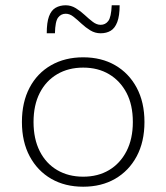

<svg xmlns="http://www.w3.org/2000/svg" viewBox="-20 -697 630 727"><path d="M295 10Q226 10 174 -20Q122 -50 92.5 -105Q63 -160 63 -235Q63 -310 92 -365Q121 -420 173.5 -450Q226 -480 295 -480Q364 -480 416 -450Q468 -420 497.5 -365Q527 -310 527 -235Q527 -160 497.5 -105Q468 -50 416 -20Q364 10 295 10ZM295 -28Q351 -28 393 -53Q435 -78 459 -124.5Q483 -171 483 -235Q483 -300 459 -345.5Q435 -391 393 -416Q351 -441 295 -441Q239 -441 196.5 -416Q154 -391 130.5 -345Q107 -299 107 -235Q107 -171 130.5 -124.5Q154 -78 196.5 -53Q239 -28 295 -28ZM157 -571Q157 -612 165.5 -635Q174 -658 190.5 -667.5Q207 -677 229 -677Q249 -677 267 -666Q285 -655 300.5 -640.5Q316 -626 331 -614.5Q346 -603 361 -603Q379 -603 390 -617.5Q401 -632 403 -677H433Q433 -637 424 -613.5Q415 -590 399 -580.5Q383 -571 361 -571Q340 -571 322 -582Q304 -593 288.5 -607.5Q273 -622 258.5 -633.5Q244 -645 229 -645Q211 -645 200 -630.5Q189 -616 188 -571Z"/></svg>

Font: Gantari ExtraLight
Style: Regular
Weight: 250
Designer: Anugrah Pasau
Foundry: Lafontype
Version: Version 1.000